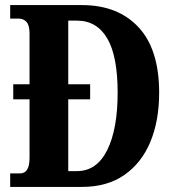

<svg xmlns="http://www.w3.org/2000/svg" viewBox="-20 -734 689 754"><path d="M20 0V-53H59Q96 -53 96 -114V-344H32V-403H96V-602Q96 -635 84 -648Q72 -661 53 -661H20V-714H302Q443 -714 524 -627Q605 -540 605 -370Q605 -260 570.5 -177Q536 -94 468.5 -47Q401 0 302 0ZM282 -62Q360 -62 401 -144.5Q442 -227 442 -370Q442 -514 401 -583.5Q360 -653 282 -653H248V-403H334V-344H248V-62Z"/></svg>

Font: Noto Serif Ethiopic ExtraCondensed ExtraBold
Style: Regular
Weight: 800
Width: 2
Designer: Monotype Design Team
Foundry: Monotype Imaging Inc.
Version: Version 2.102; ttfautohint (v1.8.4.7-5d5b)